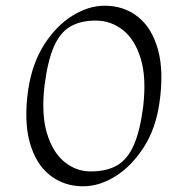

<svg xmlns="http://www.w3.org/2000/svg" viewBox="-20 -642 661 672"><path d="M271 10Q204 10 154.5 -29Q105 -68 84 -144Q63 -220 79 -330Q93 -421 135 -486.5Q177 -552 233.5 -587Q290 -622 346 -622Q414 -622 463 -583Q512 -544 533 -468Q554 -392 538 -282Q525 -191 482.5 -125.5Q440 -60 384 -25Q328 10 271 10ZM297 -42Q353 -42 389.5 -63Q426 -84 448 -133.5Q470 -183 481 -268Q493 -370 472.5 -437Q452 -504 410 -537Q368 -570 315 -570Q262 -570 226 -549Q190 -528 168.5 -478.5Q147 -429 136 -344Q124 -242 144.5 -175Q165 -108 206 -75Q247 -42 297 -42Z"/></svg>

Font: Ancizar Serif Light
Style: Italic
Weight: 300
Italic angle: -4°
Designer: Cesar Puertas, Viviana Monsalve, Julian Moncada, Julian Prieto, Jose Castro, Felipe Aragon, Mariel Hernandez, Sara Alarc
Version: Version 8.100